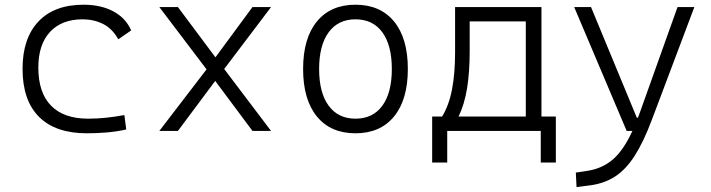

<svg xmlns="http://www.w3.org/2000/svg" viewBox="-20 -547 2970 802"><path d="M342.8 9.8Q211.9 9.8 143.1 -58.8Q74.2 -127.4 74.2 -259.8Q74.2 -386.7 140.4 -457Q206.5 -527.3 329.1 -527.3Q401.9 -527.3 453.9 -499.3Q505.9 -471.2 527.8 -419.9L474.1 -382.8Q449.2 -427.7 410.4 -447Q371.6 -466.3 325.2 -466.3Q237.8 -466.3 189 -413.8Q140.1 -361.3 140.1 -264.6Q140.1 -159.7 193.4 -105.5Q246.6 -51.3 348.1 -51.3Q386.7 -51.3 424.8 -55.4Q462.9 -59.6 499.5 -66.4L507.3 -6.3Q467.3 2.9 425.3 6.3Q383.3 9.8 342.8 9.8Z M645.5 0 842.8 -257.3 645.5 -517.6H723.1L879.9 -307.6L1034.7 -517.6H1112.3L916.5 -258.8L1112.3 0H1034.7L878.9 -209L723.1 0Z M1464.8 9.8Q1361.3 9.8 1303.7 -60.5Q1246.1 -130.9 1246.1 -258.8Q1246.1 -387.2 1303.7 -457.3Q1361.3 -527.3 1464.8 -527.3Q1568.4 -527.3 1626 -457.3Q1683.6 -387.2 1683.6 -258.8Q1683.6 -130.9 1626 -60.5Q1568.4 9.8 1464.8 9.8ZM1464.8 -51.3Q1537.6 -51.3 1577.1 -105.5Q1616.7 -159.7 1616.7 -258.8Q1616.7 -357.9 1577.1 -412.1Q1537.6 -466.3 1464.8 -466.3Q1392.6 -466.3 1352.8 -412.1Q1313 -357.9 1313 -258.8Q1313 -159.7 1352.8 -105.5Q1392.6 -51.3 1464.8 -51.3Z M1785.2 131.8V-60.1H1826.7Q1855.5 -107.4 1868.2 -173.8Q1880.9 -240.2 1880.9 -329.1V-517.6H2241.7V-60.1H2301.8V131.8H2238.8V0H1848.1V131.8ZM2176.3 -60.1V-457.5H1941.9V-332.5Q1941.9 -247.1 1931.2 -179.4Q1920.4 -111.8 1895.5 -60.1Z M2388.2 234.4 2385.3 173.8 2434.1 166.5Q2495.1 157.2 2539.6 119.4Q2584 81.5 2621.6 0H2597.7L2378.4 -517.6H2448.7L2640.1 -55.2H2644.5Q2647.5 -62.5 2650.4 -70.3L2810.1 -517.6H2880.4L2702.6 -45.9Q2667.5 47.4 2630.6 104.5Q2593.8 161.6 2549.1 190.4Q2504.4 219.2 2445.8 227.1Z"/></svg>

Font: Cascadia Mono PL Light
Style: Regular
Weight: 300
Monospace: yes
Designer: Aaron Bell
Foundry: Saja Typeworks
Version: Version 2404.023; ttfautohint (v1.8.4)